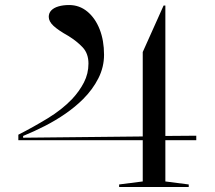

<svg xmlns="http://www.w3.org/2000/svg" viewBox="-20 -744 854 764"><path d="M53 -186V-208Q112 -238 169.5 -273Q227 -308 267 -350Q296 -381 314 -416Q332 -451 332 -491Q332 -531 309 -555.5Q286 -580 252 -601Q211 -624 192.5 -641.5Q174 -659 174 -677Q174 -692 184 -702.5Q194 -713 212.5 -718.5Q231 -724 255 -724Q296 -724 327.5 -698Q359 -672 376.5 -627.5Q394 -583 394 -526Q394 -477 371.5 -432.5Q349 -388 311 -350Q280 -319 241 -292Q202 -265 159 -243Q116 -221 72 -203V-196L548 -201V-537L631 -722H638V-203L761 -204V-186H638V-22L731 -10V0H454V-10L548 -22V-186Z"/></svg>

Font: Kalnia SemiExpanded Light
Style: Regular
Weight: 300
Width: 6
Designer: Frida Medrano
Foundry: Frida Medrano
Version: Version 1.105